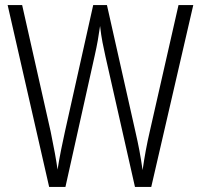

<svg xmlns="http://www.w3.org/2000/svg" viewBox="-20 -734 788 754"><path d="M739 -714 574 0H510L394 -513Q388 -540 382.5 -568Q377 -596 373 -632Q369 -603 364 -575Q359 -547 352 -516L237 0H173L10 -714H67L179 -217Q199 -120 206 -68Q212 -106 220 -146Q228 -186 235 -217L346 -714H400L512 -216Q521 -177 527.5 -142.5Q534 -108 540 -66Q551 -144 568 -217L681 -714Z"/></svg>

Font: Noto Sans Gurmukhi Condensed Light
Style: Regular
Weight: 300
Width: 3
Designer: Jelle Bosma - Monotype Design Team
Foundry: Monotype Imaging Inc.
Version: Version 2.004; ttfautohint (v1.8.4.7-5d5b)